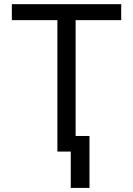

<svg xmlns="http://www.w3.org/2000/svg" viewBox="-20 -731 640 926"><path d="M564.5 -633.8H344.7V-75.2H411.6V175.3H321.3V0H256.8V-633.8H37.1V-710.9H564.5Z"/></svg>

Font: RobotoMono-Regular
Style: Regular
Weight: 400
Designer: Google
Version: Version 2.000985; 2015; ttfautohint (v1.3)